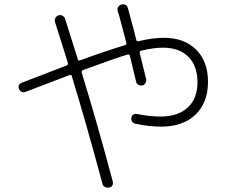

<svg xmlns="http://www.w3.org/2000/svg" viewBox="-20 -802 1040 874"><path d="M66.4 -397.5Q58.6 -417 80.1 -425.8Q276.4 -502 283.2 -503.9Q291 -506.8 289.1 -514.6Q270.5 -576.2 230.5 -701.2Q227.5 -710.9 231.9 -719.7Q236.3 -728.5 246.1 -731.9Q255.9 -735.4 264.6 -730.5Q273.4 -725.6 276.4 -715.8Q295.9 -655.3 334 -533.2Q335.9 -523.4 344.7 -527.3Q450.2 -566.4 549.8 -596.7Q556.6 -598.6 554.7 -608.4Q550.8 -624 543 -653.3Q535.2 -682.6 528.8 -707Q522.5 -731.4 515.6 -752Q512.7 -761.7 518.1 -770.5Q523.4 -779.3 533.2 -781.2Q557.6 -786.1 562.5 -763.7Q593.8 -650.4 600.6 -620.1Q602.5 -612.3 610.4 -614.3Q673.8 -629.9 726.6 -629.9Q818.4 -629.9 872.6 -576.2Q926.8 -522.5 926.8 -429.7Q926.8 -335 870.1 -280.3Q813.5 -225.6 713.9 -225.6Q656.2 -225.6 594.7 -239.3Q585.9 -241.2 581.1 -249Q576.2 -256.8 578.1 -266.1Q580.1 -275.4 586.9 -280.3Q593.8 -285.2 602.5 -283.2Q660.2 -271.5 710.9 -271.5Q790 -271.5 834.5 -312.5Q878.9 -353.5 878.9 -427.7Q878.9 -502 837.4 -543.5Q795.9 -585 721.7 -585Q678.7 -585 623 -571.3Q614.3 -569.3 616.2 -559.6Q645.5 -442.4 645.5 -441.4Q647.5 -432.6 642.1 -423.8Q636.7 -415 627.9 -413.1Q619.1 -411.1 610.4 -416Q601.6 -420.9 599.6 -429.7Q590.8 -467.8 571.3 -547.9Q569.3 -555.7 560.5 -553.7Q516.6 -541 358.4 -483.4Q350.6 -479.5 351.6 -472.7Q420.9 -247.1 493.2 23.4Q498 47.9 475.6 51.8Q465.8 53.7 457 48.8Q448.2 43.9 446.3 34.2Q370.1 -249 306.6 -456.1Q304.7 -463.9 295.9 -460Q105.5 -387.7 96.2 -383.8Q86.9 -379.9 78.6 -383.8Q70.3 -387.7 66.4 -397.5Z"/></svg>

Font: Rounded-X Mgen+ 1mn light
Style: Regular
Weight: 200
Designer: [Source Han Sans]
Ryoko NISHIZUKA  (kana & ideographs); Paul D. Hunt (Latin, Greek & Cyrillic); Wenlong ZHANG  (bopomofo
Version: Version 1.059.20150602